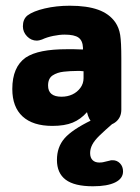

<svg xmlns="http://www.w3.org/2000/svg" viewBox="-20 -429 490 671"><path d="M270 -256Q248 -257 238 -257Q228 -257 223.5 -257Q219 -257 214 -257Q164 -257 128.5 -250Q93 -243 70 -228Q23 -195 23 -118Q23 -55 59 -22Q95 11 163 11Q206 11 234 -0.5Q262 -12 284 -37Q290 -11 303 0Q316 11 339 11Q369 11 386.5 -4.5Q404 -20 404 -46V-225Q404 -282 400 -307Q396 -332 383 -351Q362 -381 323 -395Q284 -409 224 -409Q177 -409 136.5 -399.5Q96 -390 76 -375Q60 -362 60 -337Q60 -317 74.5 -302Q89 -287 109 -287Q116 -287 127 -291Q144 -299 166 -303.5Q188 -308 206 -308Q240 -308 254.5 -297.5Q269 -287 270 -262ZM272 -180V-156Q272 -137 261 -122Q250 -107 233 -99Q216 -91 195 -91Q148 -91 148 -130Q148 -155 164 -165.5Q180 -176 203 -178.5Q226 -181 248 -181Q256 -181 260 -181Q264 -181 272 -180ZM376 1 300 -9Q232 24 205.5 54.5Q179 85 179 130Q179 176 209.5 199Q240 222 305 222Q355 222 382.5 208.5Q410 195 410 170Q410 153 399.5 142Q389 131 374 131Q372 131 369.5 131Q367 131 365 132Q345 137 339.5 138Q334 139 327 139Q312 139 303.5 130.5Q295 122 295 106Q295 91 302.5 76.5Q310 62 328 44.5Q346 27 376 1Z"/></svg>

Font: Beiruti ExtraBold
Style: Regular
Weight: 800
Designer: Arlette Boutros
Foundry: Boutros
Version: Version 1.41